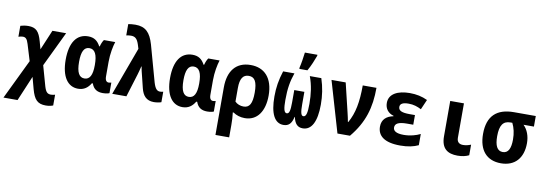

<svg xmlns="http://www.w3.org/2000/svg" viewBox="-70 -1291 5770 2040"><g transform="rotate(10 2815.0 -271.0)"><path d="M469 245C505 245 529 238 548 231V115C533 119 518 122 504 122C467 122 448 106 430 45L369 -172L550 -549H402L311 -333L289 -413C260 -520 224 -555 142 -555C108 -555 82 -549 57 -542V-424C76 -430 91 -433 104 -433C133 -433 150 -419 166 -366L220 -189L13 240H165L279 -30L313 96C343 206 381 245 469 245Z M776 10C841 10 882 -23 912 -73H922C943 -12 985 10 1043 10C1076 10 1106 3 1114 -2V-116C1108 -114 1095 -111 1086 -111C1063 -111 1047 -127 1047 -171V-328C1047 -413 1064 -499 1080 -547H958C944 -528 933 -500 926 -473H920C890 -529 852 -557 787 -557C664 -557 594 -457 594 -272C594 -89 664 10 776 10ZM824 -109C768 -109 738 -158 738 -274C738 -381 763 -436 822 -436C883 -436 909 -378 909 -272V-266C909 -161 882 -109 824 -109Z M1594 10C1620 10 1658 4 1674 -3V-116C1663 -113 1651 -111 1640 -111C1611 -111 1588 -126 1567 -197L1458 -589C1422 -712 1369 -766 1261 -766C1233 -766 1201 -763 1183 -759V-637C1197 -640 1213 -643 1233 -643C1276 -643 1300 -626 1320 -567L1335 -519L1144 0H1297L1374 -250C1380 -271 1391 -309 1398 -340H1401C1405 -312 1413 -280 1422 -245L1454 -115C1473 -38 1512 10 1594 10Z M1902 10C1967 10 2008 -23 2038 -73H2048C2069 -12 2111 10 2169 10C2202 10 2232 3 2240 -2V-116C2234 -114 2221 -111 2212 -111C2189 -111 2173 -127 2173 -171V-328C2173 -413 2190 -499 2206 -547H2084C2070 -528 2059 -500 2052 -473H2046C2016 -529 1978 -557 1913 -557C1790 -557 1720 -457 1720 -272C1720 -89 1790 10 1902 10ZM1950 -109C1894 -109 1864 -158 1864 -274C1864 -381 1889 -436 1948 -436C2009 -436 2035 -378 2035 -272V-266C2035 -161 2008 -109 1950 -109Z M2300 -274V240H2448V104C2448 59 2446 16 2440 -28H2449C2483 -4 2527 10 2575 10C2710 10 2784 -102 2784 -270C2784 -460 2689 -557 2541 -557C2383 -557 2300 -450 2300 -274ZM2540 -109C2506 -109 2471 -122 2448 -146V-293C2448 -394 2479 -440 2541 -440C2605 -440 2633 -392 2633 -275C2633 -156 2605 -109 2540 -109Z M3056 -621V-606H3143C3176 -663 3200 -725 3219 -776V-787H3084C3079 -746 3067 -660 3056 -621ZM2992 10C3050 10 3080 -24 3095 -95H3098C3113 -24 3144 10 3200 10C3295 10 3347 -87 3347 -272C3347 -365 3334 -456 3303 -550H3179C3213 -459 3226 -363 3226 -258C3226 -162 3215 -118 3185 -118C3159 -118 3151 -156 3151 -242V-375H3042V-242C3042 -155 3033 -118 3006 -118C2976 -118 2967 -163 2967 -255C2967 -376 2981 -460 3013 -550H2891C2859 -451 2846 -367 2846 -272C2846 -86 2897 10 2992 10Z M3574 0H3709C3850 -170 3898 -337 3898 -550H3750C3750 -371 3727 -247 3666 -140H3662C3658 -167 3648 -208 3641 -238L3566 -550H3413Z M4252 10C4334 10 4397 -4 4447 -28V-149C4401 -126 4338 -108 4268 -108C4187 -108 4155 -132 4155 -168C4155 -209 4189 -232 4285 -232H4351V-336H4293C4211 -336 4172 -352 4172 -393C4172 -428 4203 -444 4265 -444C4318 -444 4359 -430 4402 -408L4449 -516C4391 -544 4327 -557 4258 -557C4130 -557 4034 -511 4034 -412C4034 -349 4070 -305 4128 -289V-284C4056 -270 4006 -229 4006 -152C4006 -54 4078 10 4252 10Z M4870 10C4921 10 4962 0 4993 -16V-130C4965 -119 4939 -112 4908 -112C4872 -112 4842 -128 4842 -178V-549H4694V-168C4694 -34 4764 10 4870 10Z M5338 10C5488 10 5575 -87 5575 -248C5575 -323 5551 -390 5505 -435H5617V-549H5382C5197 -549 5098 -459 5098 -265C5098 -86 5187 10 5338 10ZM5337 -111C5276 -111 5250 -167 5250 -267C5250 -386 5286 -435 5364 -435H5384C5409 -384 5422 -329 5422 -260C5422 -164 5396 -111 5337 -111Z"/></g></svg>

Font: Noto Sans Mono SemiCondensed ExtraBold
Style: Regular
Weight: 800
Width: 4
Designer: Monotype Design Team
Foundry: Monotype Imaging Inc.
Version: Version 2.014